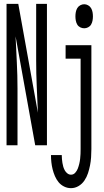

<svg xmlns="http://www.w3.org/2000/svg" viewBox="-20 -755 540 998"><path d="M14 0V-735H75L177 -169Q174 -237 171 -305Q168 -373 168 -441V-735H224V0H163L61 -566Q64 -498 67.5 -430Q71 -362 71 -294V0ZM418 -608Q407 -608 397 -613Q387 -618 381.5 -627.5Q376 -637 374 -648Q372 -659 372 -670Q372 -681 374 -692Q376 -703 381.5 -712.5Q387 -722 397 -727.5Q407 -733 418 -733Q428 -733 438 -727.5Q448 -722 453.5 -712.5Q459 -703 461 -692Q463 -681 463 -670Q463 -659 461 -648Q459 -637 453.5 -627.5Q448 -618 438 -613Q428 -608 418 -608ZM349 223Q330 223 313 214.5Q296 206 284.5 192Q273 178 265.5 160.5Q258 143 253.5 125Q249 107 247 88.5Q245 70 245 51H301Q301 62 302 72Q303 82 304.5 92Q306 102 309 112Q312 122 317 131Q322 140 330.5 146.5Q339 153 349 153Q362 153 371 143Q380 133 384.5 121Q389 109 392 96.5Q395 84 396.5 71Q398 58 398.5 45.5Q399 33 399 20V-450H321V-520H455V20Q455 41 453.5 62.5Q452 84 448 104.5Q444 125 437.5 145Q431 165 419 183Q407 201 388.5 212Q370 223 349 223Z"/></svg>

Font: Iosevka Curly
Style: Regular
Weight: 400
Monospace: yes
Designer: Belleve Invis
Foundry: Belleve Invis
Version: Version 22.1.2; ttfautohint (v1.8.4)